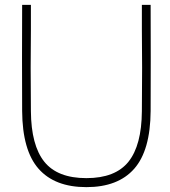

<svg xmlns="http://www.w3.org/2000/svg" viewBox="-20 -753 700 789"><path d="M107 -630Q106 -550 106 -474.5Q106 -399 107 -296Q108 -156 162 -88.5Q216 -21 335 -21Q454 -21 508 -88.5Q562 -156 563 -296Q564 -399 564 -474.5Q564 -550 563 -630Q563 -682 563 -733H599Q600 -515 599 -297Q598 -135 531.5 -59.5Q465 16 335 16Q205 16 138.5 -59.5Q72 -135 71 -297Q70 -515 71 -733H107Q107 -682 107 -630Z"/></svg>

Font: Kreadon
Style: Regular
Weight: 400
Designer: kohakuno
Foundry: StudioGnu
Version: Version 1.000;Glyphs 3.1.2 (3151)